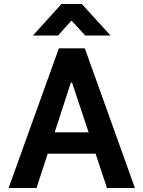

<svg xmlns="http://www.w3.org/2000/svg" viewBox="-20 -942 715 962"><path d="M23 0 275 -700H405L656 0H516L459 -172H219L163 0ZM424 -279 341 -528H335L254 -279ZM288 -922H390L534 -764H407L340 -837H336L271 -764H145Z"/></svg>

Font: Lopes Sans
Style: Bold
Weight: 700
Designer: Gabriel Lam, Diego Maldonado
Foundry: TypeRant, Foresti Design
Version: Version 4.000